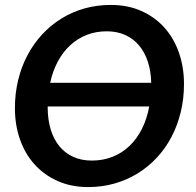

<svg xmlns="http://www.w3.org/2000/svg" viewBox="-20 -751 794 779"><path d="M173.5 -315.5Q173.5 -266.5 185.5 -226.5Q197.5 -186.5 220.5 -158.2Q243.5 -130 276.8 -114.8Q310 -99.5 352.5 -99.5Q398 -99.5 436.5 -114.8Q475 -130 505 -158.5Q535 -187 555.5 -227.5Q576 -268 585.5 -319H173.5ZM593.5 -415Q592.5 -462.5 579.8 -501Q567 -539.5 543.8 -567Q520.5 -594.5 487.5 -609.2Q454.5 -624 413.5 -624Q369.5 -624 332.2 -609.5Q295 -595 265.5 -568Q236 -541 215 -502.2Q194 -463.5 183.5 -415ZM429.5 -731Q498.5 -731 553.5 -706.5Q608.5 -682 647 -639Q685.5 -596 706 -537.2Q726.5 -478.5 726.5 -410Q726.5 -350 713.2 -295.8Q700 -241.5 675.5 -195Q651 -148.5 616 -111Q581 -73.5 537.8 -47Q494.5 -20.5 444 -6.2Q393.5 8 338 8Q269 8 214 -16.5Q159 -41 120.2 -84Q81.5 -127 61 -185.5Q40.5 -244 40.5 -312.5Q40.5 -372.5 53.8 -426.8Q67 -481 91.8 -527.5Q116.5 -574 151.2 -611.5Q186 -649 229.2 -675.8Q272.5 -702.5 323 -716.8Q373.5 -731 429.5 -731Z"/></svg>

Font: Lato 2
Style: Bold Italic
Weight: 700
Italic angle: -7°
Designer: Lukasz Dziedzic with Adam Twardoch and Botio Nikoltchev
Foundry: tyPoland Lukasz Dziedzic
Version: Version 2.015; 2015-08-06; http://www.latofonts.com/